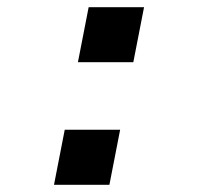

<svg xmlns="http://www.w3.org/2000/svg" viewBox="-20 -514 558 533"><path d="M226.1 -494.1H379.9Q375 -468.8 365 -417.7Q355 -366.7 350.1 -341.3H196.3Q201.2 -366.7 211.2 -417.7Q221.2 -468.8 226.1 -494.1ZM159.7 -153.8H313.5Q308.6 -128.4 298.6 -77.4Q288.6 -26.4 283.7 -1H129.9Q134.8 -26.4 144.8 -77.4Q154.8 -128.4 159.7 -153.8Z"/></svg>

Font: Fantasque Sans Mono
Style: Bold Italic
Weight: 700
Italic angle: -11°
Monospace: yes
Designer: Jany Belluz
Version: Version 1.7.1